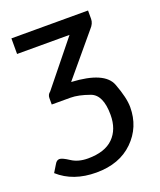

<svg xmlns="http://www.w3.org/2000/svg" viewBox="-140 -589 711 853"><g transform="rotate(-20 215.5 -162.5)"><path d="M378.9 -467.3Q378.9 -445.8 359.9 -425.8L199.7 -234.4Q354.5 -226.1 381.3 -155Q408.2 -84 408.2 -40Q408.2 54.2 343 118.2Q277.8 182.1 168.5 182.1Q59.1 182.1 -9.8 120.1L12.2 84Q20.5 69.3 33.7 69.3Q46.4 69.3 77.6 89.8Q108.9 110.4 154.3 110.4Q234.4 110.4 274.4 70.8Q314.5 31.2 314.5 -37.6Q314.5 -132.3 262.5 -151.1Q210.4 -169.9 173.3 -169.9H84.5V-200.7Q84.5 -216.8 97.7 -226.6L264.6 -433.6H16.6V-507.3H378.9Z"/></g></svg>

Font: Lato-Medium
Style: Regular
Weight: 500
Designer: Lukasz Dziedzic
Foundry: tyPoland Lukasz Dziedzic
Version: Version 2.006; 2014-01-15